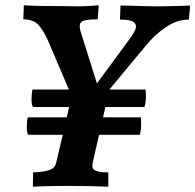

<svg xmlns="http://www.w3.org/2000/svg" viewBox="-20 -702 738 725"><path d="M354 -193 330 -87Q328 -79 329 -72Q330 -65 336 -60.5Q342 -56 355 -53.5Q368 -51 389 -51V3Q360 2 324 1Q288 0 250 0Q218 0 180.5 0.5Q143 1 104 3L105 -51Q131 -52 147 -55Q163 -58 172.5 -62.5Q182 -67 186 -73Q190 -79 192 -87L217 -193H89Q85 -193 83 -201.5Q81 -210 81 -220.5Q81 -231 82 -242Q83 -253 85 -259H232L241 -298H107Q103 -298 101 -306.5Q99 -315 99 -325.5Q99 -336 100 -347Q101 -358 103 -364H240L162 -547Q145 -586 125.5 -607.5Q106 -629 68 -629L70 -682Q104 -680 141 -679.5Q178 -679 213 -679Q229 -679 244 -678.5Q259 -678 275 -678Q291 -678 310 -679Q329 -680 353 -682L349 -629Q299 -629 287.5 -619.5Q276 -610 285 -581L346 -387L466 -550Q479 -567 487 -581.5Q495 -596 493 -606.5Q491 -617 477.5 -622.5Q464 -628 433 -628L435 -681Q454 -681 470 -680.5Q486 -680 502 -679.5Q518 -679 535.5 -678.5Q553 -678 576 -678Q605 -678 634 -679Q663 -680 698 -681L693 -628Q649 -628 607 -600Q565 -572 531 -530L393 -364H529V-365Q530 -363 530.5 -355Q531 -347 531 -336.5Q531 -326 529.5 -315Q528 -304 525 -298H378L369 -259H511V-260Q512 -258 512.5 -250Q513 -242 513 -231.5Q513 -221 511.5 -210Q510 -199 507 -193Z"/></svg>

Font: Lusitana
Style: Bold Italic
Weight: 700
Designer: Ana Paula Megda
Foundry: Ana Paula Megda
Version: Version 1.000; ttfautohint (v1.1) -l 8 -r 50 -G 200 -x 14 -D